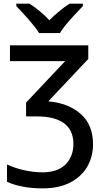

<svg xmlns="http://www.w3.org/2000/svg" viewBox="-20 -786 562 1046"><path d="M306.6 -606C332.5 -650.9 396.5 -715.8 431.6 -752.9V-766.1H358.9C324.2 -743.2 284.7 -712.4 249 -675.8C215.3 -712.4 175.8 -743.2 140.6 -766.1H68.8V-752.9C104.5 -715.3 165 -651.4 192.9 -606ZM34.2 -539.1V-453.1H335L122.1 -227.1V-151.9H180.2C310.5 -151.9 379.9 -102.1 379.9 -2C379.9 44.4 365.2 82 336.4 110.4C307.6 138.7 266.1 152.8 211.9 152.8C139.2 152.8 68.8 133.8 18.1 109.9V204.1C67.4 227.1 133.3 240.2 211.9 240.2C270 240.2 319.3 230 360.4 209.5C442.4 168 486.8 92.3 486.8 -1C486.8 -70.3 464.8 -125 420.4 -164.6C376 -204.1 316.9 -227.5 243.2 -233.9L460.9 -464.8V-539.1Z"/></svg>

Font: Noto Reveo Sans
Style: Regular
Weight: 500
Designer: Monotype Design Team
Foundry: Monotype Imaging Inc.
Version: Version 2.007